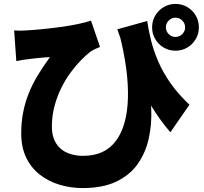

<svg xmlns="http://www.w3.org/2000/svg" viewBox="-20 -870 1040 977"><path d="M729 -763Q736 -715 749 -663Q762 -611 785.5 -556.5Q809 -502 847.5 -447Q886 -392 944 -337L847 -197Q793 -259 745.5 -338Q698 -417 656.5 -513Q615 -609 577 -721ZM52 -715Q81 -713 110 -715Q147 -717 193.5 -721.5Q240 -726 287.5 -732.5Q335 -739 376 -747.5Q417 -756 443 -765L489 -631Q478 -627 465 -621Q452 -615 440 -607Q419 -591 393 -564.5Q367 -538 340.5 -502.5Q314 -467 292.5 -424Q271 -381 257.5 -331Q244 -281 244 -226Q244 -187 256 -159Q268 -131 289 -113Q310 -95 339.5 -86Q369 -77 403 -77Q514 -77 570.5 -154Q627 -231 631 -371Q635 -511 587 -699L729 -476Q746 -398 749.5 -318Q753 -238 737 -165.5Q721 -93 681 -36Q641 21 572 54Q503 87 400 87Q339 87 283 70Q227 53 183 19Q139 -15 113.5 -67.5Q88 -120 88 -191Q88 -247 97.5 -296.5Q107 -346 125 -392Q143 -438 170.5 -484Q198 -530 234 -579Q219 -579 198 -577Q177 -575 157 -573Q137 -571 124 -569Q108 -567 94.5 -565Q81 -563 63 -559ZM824 -731Q824 -711 838.5 -696.5Q853 -682 873 -682Q893 -682 907.5 -696.5Q922 -711 922 -731Q922 -751 907.5 -765.5Q893 -780 873 -780Q853 -780 838.5 -765.5Q824 -751 824 -731ZM754 -731Q754 -764 770 -791Q786 -818 813 -834Q840 -850 873 -850Q906 -850 933 -834Q960 -818 976 -791Q992 -764 992 -731Q992 -698 976 -671Q960 -644 933 -628Q906 -612 873 -612Q840 -612 813 -628Q786 -644 770 -671Q754 -698 754 -731Z"/></svg>

Font: Noto Sans SC Thin Black
Style: Regular
Weight: 900
Version: Version 2.004-H2;hotconv 1.0.118;makeotfexe 2.5.65603